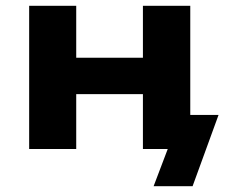

<svg xmlns="http://www.w3.org/2000/svg" viewBox="-20 -516 790 665"><path d="M512 129 561 0H487V-118H737L647 129ZM81 0V-496H244V-316H475V-496H639V0H475V-190H244V0Z"/></svg>

Font: Nunito Sans 10pt SemiExpanded ExtraBold
Style: Regular
Weight: 800
Width: 6
Designer: Vernon Adams
Foundry: Vernon Adams
Version: Version 3.101;gftools[0.9.27]